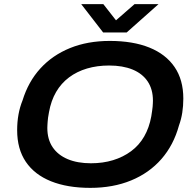

<svg xmlns="http://www.w3.org/2000/svg" viewBox="-20 -897 940 929"><path d="M417 12Q306 12 226.5 -20Q147 -52 105 -114Q63 -176 63 -267Q63 -307 69.5 -343Q76 -379 89 -411Q117 -502 175.5 -566Q234 -630 319 -664.5Q404 -699 511 -699Q623 -699 702.5 -667Q782 -635 824.5 -573Q867 -511 867 -420Q867 -385 862 -352.5Q857 -320 846 -290Q820 -195 761 -127.5Q702 -60 614.5 -24Q527 12 417 12ZM420 -107Q478 -107 527 -122Q576 -137 614.5 -165.5Q653 -194 677.5 -236.5Q702 -279 712 -334Q714 -349 716 -360.5Q718 -372 718.5 -380.5Q719 -389 719.5 -396Q720 -403 720 -410Q720 -465 694.5 -503Q669 -541 621.5 -560.5Q574 -580 508 -580Q450 -580 401 -565.5Q352 -551 314 -522.5Q276 -494 251.5 -452Q227 -410 217 -354Q214 -339 212.5 -327.5Q211 -316 210.5 -307.5Q210 -299 209.5 -292Q209 -285 209 -278Q209 -223 234.5 -185Q260 -147 307.5 -127Q355 -107 420 -107ZM747 -877 593 -740H479L373 -877H480L566 -767H505L631 -877Z"/></svg>

Font: Archivo SemiExpanded SemiBold
Style: Italic
Weight: 600
Width: 6
Italic angle: -10°
Designer: Hector Gatti
Foundry: Omnibus-Type
Version: Version 2.001